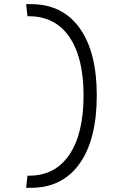

<svg xmlns="http://www.w3.org/2000/svg" viewBox="-20 -811 626 929"><path d="M106.4 97.7 112.8 39.1H120.1Q247.1 39.1 315.7 -62.7Q384.3 -164.6 384.3 -349.6Q384.3 -531.7 315.7 -632.1Q247.1 -732.4 120.1 -732.4H112.8L106.4 -791H129.9Q281.7 -791 365 -675.5Q448.2 -560.1 448.2 -349.6Q448.2 -136.2 365 -19.3Q281.7 97.7 129.9 97.7Z"/></svg>

Font: Caskaydia Cove Light
Style: Regular
Weight: 300
Monospace: yes
Designer: Aaron Bell
Foundry: Saja Typeworks
Version: Version 4.300; ttfautohint (v1.8.3)